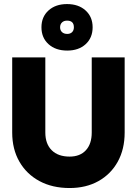

<svg xmlns="http://www.w3.org/2000/svg" viewBox="-20 -940 690 968"><path d="M447 -802.5Q447 -749.5 411.8 -717.2Q376.5 -685 319 -685Q260.5 -685 224.8 -717.2Q189 -749.5 189 -802.5Q189 -855 224.5 -887.2Q260 -919.5 318 -919.5Q376 -919.5 411.5 -887.2Q447 -855 447 -802.5ZM283 -802.5Q283 -787 292.8 -778Q302.5 -769 319 -769Q334.5 -769 343.5 -778Q352.5 -787 352.5 -802.5Q352.5 -836 318 -836Q302 -836 292.5 -826.8Q283 -817.5 283 -802.5ZM41.5 -650.5H208.5V-272Q208.5 -214.5 240.8 -182.5Q273 -150.5 331 -150.5Q383.5 -150.5 413 -182.5Q442.5 -214.5 442.5 -272V-650.5H608.5V-272Q608.5 -188 573.8 -125Q539 -62 476.5 -27Q414 8 331 8Q244 8 179 -27Q114 -62 77.8 -125Q41.5 -188 41.5 -272Z"/></svg>

Font: Overused Grotesk ExtraBold
Style: Regular
Weight: 800
Version: Version 0.004